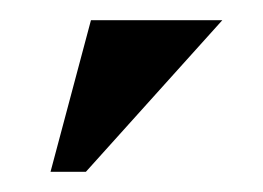

<svg xmlns="http://www.w3.org/2000/svg" viewBox="-20 -720 260 190"><path d="M200 -700 65 -550H30L70 -700Z"/></svg>

Font: Yeseva One
Style: Regular
Weight: 400
Designer: Jovanny Lemonad
Foundry: Jovanny Lemonad
Version: Version 2.001; ttfautohint (v0.91) -l 8 -r 50 -G 200 -x 0 -w